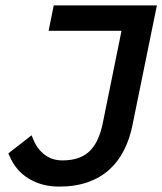

<svg xmlns="http://www.w3.org/2000/svg" viewBox="-20 -679 601 711"><path d="M15 -102 11 -111 97 -178 104 -161Q118 -127 145.5 -106Q173 -85 211 -85Q247 -85 273 -95Q299 -105 316 -123.5Q333 -142 344 -168Q355 -194 361 -225L430 -565H160L179 -659H561L470 -213Q460 -164 439 -122.5Q418 -81 385 -51Q352 -21 305.5 -4.5Q259 12 199 12Q135 12 86.5 -17.5Q38 -47 15 -102Z"/></svg>

Font: Codetta
Style: Bold Italic
Weight: 700
Italic angle: -11°
Designer: Ulrich Proeller
Foundry: PROSA GmbH
Version: Version 2.00;September 29, 2018;FontCreator 11.5.0.2427 64-b